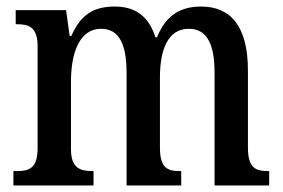

<svg xmlns="http://www.w3.org/2000/svg" viewBox="-20 -567 866 587"><path d="M21 0H266V-44H263C226 -44 197 -52 197 -111V-318C197 -403 222 -479 289 -479C346 -479 367 -429 367 -343V0H534V-44H530C492 -44 469 -53 469 -116V-331C469 -410 491 -479 557 -479C615 -479 636 -429 636 -343V0H803V-44H800C762 -44 738 -53 738 -116V-351C738 -487 685 -547 595 -547C535 -547 488 -523 460 -453H455C434 -522 388 -547 331 -547C267 -547 227 -523 198 -457H193L182 -536H28V-493H31C69 -493 95 -484 95 -425V-115C95 -53 70 -44 32 -44H21Z"/></svg>

Font: Noto Serif Hebrew Condensed Medium
Style: Regular
Weight: 500
Width: 3
Designer: Monotype Design Team
Foundry: Monotype Imaging Inc.
Version: Version 2.004